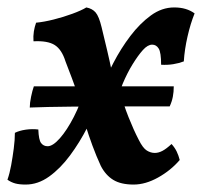

<svg xmlns="http://www.w3.org/2000/svg" viewBox="-43 -487 549 516"><path d="M316 9Q282 9 261.5 -3.5Q241 -16 228 -41Q216 -67 205.5 -95.5Q195 -124 187 -150L167 -231Q159 -254 150 -277.5Q141 -301 133 -322Q123 -354 104 -366Q85 -378 47 -376Q46 -390 48 -402.5Q50 -415 54 -426Q75 -428 101 -434.5Q127 -441 151.5 -450Q176 -459 189 -467Q205 -464 214 -453.5Q223 -443 230 -414Q238 -381 245 -351.5Q252 -322 257 -297L278 -245Q289 -206 302.5 -172Q316 -138 330 -111Q341 -89 351.5 -82.5Q362 -76 373 -76Q383 -76 393.5 -81.5Q404 -87 418 -100Q427 -90 432 -79.5Q437 -69 440 -57Q416 -29 382 -10Q348 9 316 9ZM26 9Q9 9 -2 6Q-13 3 -23 -4Q-17 -21 -13 -43Q-9 -65 -6 -88Q-3 -111 -3 -130Q9 -136 26 -138.5Q43 -141 60 -139Q61 -111 67.5 -102.5Q74 -94 85 -94Q99 -94 118 -115.5Q137 -137 155.5 -173Q174 -209 187 -254L226 -224Q213 -186 192 -145Q171 -104 145 -69Q119 -34 89 -12.5Q59 9 26 9ZM37 -198Q37 -210 40.5 -227Q44 -244 48 -255H424Q424 -240 421.5 -227Q419 -214 413 -201Q319 -201 256.5 -201Q194 -201 153.5 -200.5Q113 -200 86.5 -199.5Q60 -199 37 -198ZM267 -207 228 -242Q241 -278 261.5 -317.5Q282 -357 307.5 -390.5Q333 -424 362.5 -445.5Q392 -467 425 -467Q442 -467 455.5 -463Q469 -459 480 -451Q469 -424 461 -389Q453 -354 451 -322Q438 -317 422.5 -314.5Q407 -312 390 -313Q390 -346 383.5 -356.5Q377 -367 366 -367Q354 -367 341 -352.5Q328 -338 313.5 -314.5Q299 -291 287 -262.5Q275 -234 267 -207Z"/></svg>

Font: Vollkorn SemiBold
Style: Italic
Weight: 600
Italic angle: -11°
Designer: Friedrich Althausen
Foundry: Friedrich Althausen
Version: Version 5.000